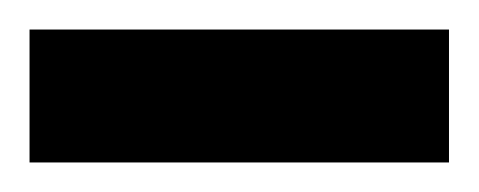

<svg xmlns="http://www.w3.org/2000/svg" viewBox="-40 -110 324 130"><path d="M-20 0V-90H264V0Z"/></svg>

Font: Changa
Style: Regular
Weight: 400
Designer: Eduardo Rodriguez Tunni
Foundry: Eduardo Rodriguez Tunni
Version: Version 3.003